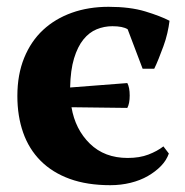

<svg xmlns="http://www.w3.org/2000/svg" viewBox="-20 -532 544 564"><path d="M476 -81Q469 -61 453 -44.5Q437 -28 414.5 -15Q392 -2 363.5 5Q335 12 304 12Q236 12 185 -6.5Q134 -25 99.5 -59.5Q65 -94 48 -142.5Q31 -191 31 -250Q31 -313 51 -362Q71 -411 106.5 -444Q142 -477 191 -494.5Q240 -512 299 -512Q362 -512 406.5 -498.5Q451 -485 478 -471Q476 -454 471.5 -434.5Q467 -415 460 -396Q453 -377 446 -359.5Q439 -342 433 -330H399L355 -446Q341 -455 310 -455Q286 -455 264 -446Q242 -437 225 -416Q208 -395 197.5 -360.5Q187 -326 186 -275L354 -288Q361 -275 361 -251.5Q361 -228 354 -215L190 -217Q201 -152 244 -110Q287 -68 355 -68Q390 -68 416 -78Q442 -88 460 -102Z"/></svg>

Font: PT Serif
Style: Bold
Weight: 700
Designer: A.Korolkova, O.Umpeleva, V.Yefimov
Foundry: ParaType Ltd
Version: Version 1.000W OFL; ttfautohint (v1.6)